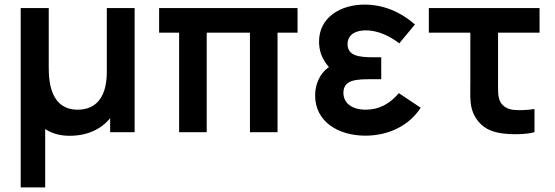

<svg xmlns="http://www.w3.org/2000/svg" viewBox="-20 -575 2414 835"><path d="M70 240H176.5V-14C203.5 4.5 239 15.5 282.5 15.5C360 15.5 420 -13 459 -61V0H565.5V-540H444.5V-262.5C444.5 -131.5 379.5 -98 318 -98C203 -98 192 -213.5 192 -280V-540H70Z M759 0H879V-433H1067V0H1187V-433H1274V-540H672V-433H759Z M1569 15C1672 15 1761 -30.5 1809.5 -106.5L1714.5 -170C1676 -124 1629 -98 1571 -98C1510.5 -98 1473.5 -126.5 1473.5 -171.5C1473.5 -230 1533 -230.5 1598 -230.5H1638V-326H1598.5C1537.5 -326 1491.5 -334.5 1491.5 -383C1491.5 -426 1528.5 -443 1571.5 -443C1623.5 -443 1676.5 -417.5 1716.5 -386.5L1784.5 -468.5C1725 -521.5 1649 -555 1565.5 -555C1461.5 -555 1367.5 -500 1367.5 -394C1367.5 -353 1380.5 -317 1410.5 -283.5C1372 -256.5 1350.5 -211 1350.5 -159.5C1350.5 -46.5 1450.5 15 1569 15Z M2157 4C2195 10.5 2264 11 2304.5 0V-101C2275.5 -96.5 2242.5 -94.5 2216 -97C2193 -99 2170.5 -108 2157 -130C2144 -152.5 2146 -183 2146 -227.5V-433H2326.5V-540H1845V-433H2025.5V-220.5C2025.5 -152 2020.5 -109 2048 -64C2077 -17 2117.5 -2.5 2157 4Z"/></svg>

Font: Eudonet
Style: Bold
Weight: 700
Designer: Mikhail Sharanda
Foundry: Mikhail Sharanda
Version: Version 4.503;Glyphs 3.1.2 (3151)